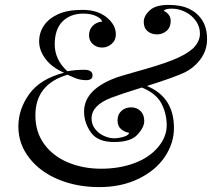

<svg xmlns="http://www.w3.org/2000/svg" viewBox="-20 -742 877 776"><path d="M573.7 -394.5Q683.1 -349.1 683.1 -225.1Q683.1 -163.1 646.2 -108.2Q609.4 -53.2 540 -19.5Q470.7 14.2 380.9 14.2Q291 14.2 216.8 -16.4Q142.6 -46.9 98.4 -103.5Q54.2 -160.2 54.2 -230.5Q54.2 -300.8 98.4 -362.1Q142.6 -423.3 238.8 -448.2Q189.9 -469.2 164.1 -503.7Q138.2 -538.1 138.2 -574.2Q138.2 -610.4 157.7 -638.9Q177.2 -667.5 215.1 -684.8Q252.9 -702.1 313.5 -702.1Q374 -702.1 411.1 -671.9Q448.2 -641.6 448.2 -603Q448.2 -579.1 431.2 -564.5Q414.1 -549.8 392.6 -549.8Q371.1 -549.8 355.5 -563.5Q339.8 -577.1 339.8 -599.6Q339.8 -622.1 354.7 -637.5Q369.6 -652.8 393.1 -654.8Q388.7 -668 367.7 -677.5Q346.7 -687 316.9 -687Q264.6 -687 232.9 -655.5Q201.2 -624 201.2 -562.5Q201.2 -501 252 -454.1Q286.6 -460 320.3 -460Q354 -460 354 -437Q354 -418 328.1 -418Q302.2 -418 279.1 -428.5Q255.9 -439 252.9 -439.9Q123 -401.4 123 -275.9Q123 -209 158.2 -160.2Q193.4 -111.3 254.4 -85.7Q315.4 -60.1 388.7 -60.1Q461.9 -60.1 522.2 -82.3Q582.5 -104.5 618.2 -146.5Q653.8 -188.5 653.8 -235.4Q653.8 -282.2 632.6 -323.5Q611.3 -364.7 553.2 -388.2Q464.4 -360.4 430.2 -347.2Q350.1 -316.4 350.1 -263.2Q350.1 -238.8 364.5 -220.5Q378.9 -202.1 400.4 -192.6Q421.9 -183.1 440.4 -183.1Q459 -183.1 479.2 -189Q499.5 -194.8 502 -205.1Q482.9 -208.5 469 -220.5Q455.1 -232.4 455.1 -255.9Q455.1 -279.3 470.7 -293.7Q486.3 -308.1 509.8 -308.1Q533.2 -308.1 548.1 -293.2Q563 -278.3 563 -252.9Q563 -227.5 535.6 -197.8Q508.3 -168 441.4 -168Q374.5 -168 347.2 -207Q319.8 -246.1 319.8 -291Q319.8 -383.3 458 -431.2Q477.5 -437.5 566.2 -462.6Q654.8 -487.8 702.1 -509.8Q749.5 -532.2 768.8 -555.7Q788.1 -579.1 788.1 -606.4Q788.1 -633.8 772 -657Q755.9 -680.2 729.5 -693.6Q703.1 -707 674.8 -707Q646.5 -707 642.1 -698.2Q669.9 -684.1 669.9 -657.7Q669.9 -631.3 653.3 -617.2Q636.7 -603 614.3 -603Q591.8 -603 576.4 -616Q561 -628.9 561 -653.3Q561 -677.7 585 -700Q608.9 -722.2 660.6 -722.2Q712.4 -722.2 745.6 -705.8Q778.8 -689.5 797.9 -659.2Q816.9 -628.9 816.9 -584Q816.9 -539.1 791 -503.7Q765.1 -468.3 726.1 -449.2Q687 -430.2 573.7 -394.5Z"/></svg>

Font: PlayfairDisplay-Regular
Style: Regular
Weight: 400
Designer: Claus Eggers Sørensen
Foundry: Claus Eggers Sørensen
Version: Version 1.002;PS 001.002;hotconv 1.0.70;makeotf.lib2.5.58329